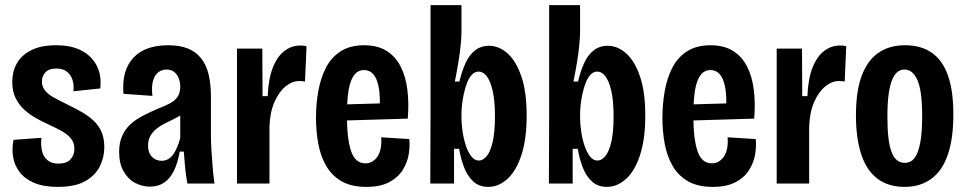

<svg xmlns="http://www.w3.org/2000/svg" viewBox="-20 -718 3782 751"><path d="M206 13Q150 13 113 -3Q76 -19 56 -46Q36 -73 31 -105.5Q26 -138 33 -171L142 -179Q139 -152 144 -129Q149 -106 165 -92Q181 -78 208 -78Q241 -78 256 -95Q271 -112 271 -136Q271 -159 258.5 -175Q246 -191 224.5 -203.5Q203 -216 174 -229Q148 -241 122.5 -255Q97 -269 75.5 -288.5Q54 -308 41 -334.5Q28 -361 28 -397Q28 -440 47 -472Q66 -504 104 -522.5Q142 -541 199 -541Q261 -541 301 -519Q341 -497 359.5 -459Q378 -421 372 -372L267 -361Q270 -384 264 -404Q258 -424 242.5 -437Q227 -450 200 -450Q172 -450 158 -435.5Q144 -421 144 -399Q144 -380 155 -365.5Q166 -351 186.5 -339Q207 -327 236 -313Q267 -298 295 -282.5Q323 -267 344 -248Q365 -229 376.5 -203.5Q388 -178 388 -142Q388 -102 370 -66.5Q352 -31 312.5 -9Q273 13 206 13Z M567 12Q536 12 508.5 -2.5Q481 -17 463.5 -47.5Q446 -78 446 -124Q446 -161 458.5 -188Q471 -215 492 -233.5Q513 -252 540.5 -266Q568 -280 598 -293Q624 -303 643.5 -313Q663 -323 674 -338.5Q685 -354 685 -379Q685 -396 679.5 -411Q674 -426 662 -436Q650 -446 631 -446Q614 -446 600 -436Q586 -426 579 -403.5Q572 -381 576 -343L463 -351Q459 -397 469 -432.5Q479 -468 502 -492.5Q525 -517 559 -529Q593 -541 638 -541Q684 -541 715.5 -528Q747 -515 767 -489.5Q787 -464 796 -427Q805 -390 805 -341V-192Q805 -165 807 -130.5Q809 -96 812 -61.5Q815 -27 819 0H713Q707 -33 704 -63Q701 -93 699 -125H683Q675 -79 659.5 -48.5Q644 -18 621 -3Q598 12 567 12ZM612 -89Q626 -89 637.5 -95.5Q649 -102 657.5 -114Q666 -126 673 -142.5Q680 -159 685 -178V-293L717 -294Q707 -280 691.5 -270Q676 -260 658 -251.5Q640 -243 622.5 -234Q605 -225 591 -213.5Q577 -202 568 -186Q559 -170 559 -148Q559 -120 574.5 -104.5Q590 -89 612 -89Z M907 0V-307V-528H1006L1007 -342H1027Q1030 -411 1047.5 -454.5Q1065 -498 1093 -519Q1121 -540 1154 -540Q1160 -540 1166.5 -539.5Q1173 -539 1179 -537L1173 -399Q1169 -400 1162.5 -400.5Q1156 -401 1150 -401Q1123 -401 1097 -380Q1071 -359 1053.5 -319Q1036 -279 1034 -223V0Z M1413 13Q1354 13 1316 -9Q1278 -31 1256 -69Q1234 -107 1225 -155.5Q1216 -204 1216 -258Q1216 -311 1225 -361.5Q1234 -412 1254.5 -452.5Q1275 -493 1312 -517Q1349 -541 1404 -541Q1457 -541 1492 -519Q1527 -497 1547 -458Q1567 -419 1573.5 -366.5Q1580 -314 1575 -254L1308 -246V-309L1483 -314L1465 -288Q1468 -344 1461 -378.5Q1454 -413 1439.5 -428.5Q1425 -444 1404 -444Q1380 -444 1365 -424Q1350 -404 1343.5 -365Q1337 -326 1337 -266Q1337 -176 1353 -127.5Q1369 -79 1410 -79Q1424 -79 1436 -86Q1448 -93 1456.5 -105.5Q1465 -118 1469 -137.5Q1473 -157 1471 -181L1581 -174Q1584 -146 1578.5 -113.5Q1573 -81 1554.5 -52Q1536 -23 1501.5 -5Q1467 13 1413 13Z M1890 13Q1854 13 1831 -8.5Q1808 -30 1795 -64Q1782 -98 1776 -136H1756V0H1663L1664 -267V-698H1785V-594Q1785 -574 1782 -542.5Q1779 -511 1773 -474.5Q1767 -438 1759 -399H1777Q1787 -442 1802 -473.5Q1817 -505 1839.5 -522Q1862 -539 1892 -539Q1932 -539 1965.5 -509Q1999 -479 2019.5 -418.5Q2040 -358 2040 -266Q2040 -174 2019.5 -111.5Q1999 -49 1964.5 -18Q1930 13 1890 13ZM1853 -90Q1869 -90 1883.5 -107Q1898 -124 1907 -162.5Q1916 -201 1916 -263Q1916 -326 1906.5 -365Q1897 -404 1883 -421Q1869 -438 1852 -438Q1837 -438 1825.5 -425.5Q1814 -413 1806.5 -393Q1799 -373 1794 -350Q1789 -327 1787 -306.5Q1785 -286 1785 -273V-258Q1785 -235 1789 -206Q1793 -177 1801.5 -150.5Q1810 -124 1823 -107Q1836 -90 1853 -90Z M2354 13Q2318 13 2295 -8.5Q2272 -30 2259 -64Q2246 -98 2240 -136H2220V0H2127L2128 -267V-698H2249V-594Q2249 -574 2246 -542.5Q2243 -511 2237 -474.5Q2231 -438 2223 -399H2241Q2251 -442 2266 -473.5Q2281 -505 2303.5 -522Q2326 -539 2356 -539Q2396 -539 2429.5 -509Q2463 -479 2483.5 -418.5Q2504 -358 2504 -266Q2504 -174 2483.5 -111.5Q2463 -49 2428.5 -18Q2394 13 2354 13ZM2317 -90Q2333 -90 2347.5 -107Q2362 -124 2371 -162.5Q2380 -201 2380 -263Q2380 -326 2370.5 -365Q2361 -404 2347 -421Q2333 -438 2316 -438Q2301 -438 2289.5 -425.5Q2278 -413 2270.5 -393Q2263 -373 2258 -350Q2253 -327 2251 -306.5Q2249 -286 2249 -273V-258Q2249 -235 2253 -206Q2257 -177 2265.5 -150.5Q2274 -124 2287 -107Q2300 -90 2317 -90Z M2768 13Q2709 13 2671 -9Q2633 -31 2611 -69Q2589 -107 2580 -155.5Q2571 -204 2571 -258Q2571 -311 2580 -361.5Q2589 -412 2609.5 -452.5Q2630 -493 2667 -517Q2704 -541 2759 -541Q2812 -541 2847 -519Q2882 -497 2902 -458Q2922 -419 2928.5 -366.5Q2935 -314 2930 -254L2663 -246V-309L2838 -314L2820 -288Q2823 -344 2816 -378.5Q2809 -413 2794.5 -428.5Q2780 -444 2759 -444Q2735 -444 2720 -424Q2705 -404 2698.5 -365Q2692 -326 2692 -266Q2692 -176 2708 -127.5Q2724 -79 2765 -79Q2779 -79 2791 -86Q2803 -93 2811.5 -105.5Q2820 -118 2824 -137.5Q2828 -157 2826 -181L2936 -174Q2939 -146 2933.5 -113.5Q2928 -81 2909.5 -52Q2891 -23 2856.5 -5Q2822 13 2768 13Z M3018 0V-307V-528H3117L3118 -342H3138Q3141 -411 3158.5 -454.5Q3176 -498 3204 -519Q3232 -540 3265 -540Q3271 -540 3277.5 -539.5Q3284 -539 3290 -537L3284 -399Q3280 -400 3273.5 -400.5Q3267 -401 3261 -401Q3234 -401 3208 -380Q3182 -359 3164.5 -319Q3147 -279 3145 -223V0Z M3518 13Q3454 13 3411.5 -19.5Q3369 -52 3348.5 -115Q3328 -178 3328 -267Q3328 -361 3350.5 -421.5Q3373 -482 3416 -511.5Q3459 -541 3520 -541Q3583 -541 3625 -511.5Q3667 -482 3688 -422.5Q3709 -363 3709 -271Q3709 -175 3687 -112Q3665 -49 3622 -18Q3579 13 3518 13ZM3519 -81Q3536 -81 3548.5 -91Q3561 -101 3569.5 -123Q3578 -145 3582.5 -179.5Q3587 -214 3587 -263Q3587 -312 3582.5 -347.5Q3578 -383 3568.5 -404.5Q3559 -426 3546.5 -436Q3534 -446 3518 -446Q3503 -446 3491 -437Q3479 -428 3470 -407Q3461 -386 3456 -350.5Q3451 -315 3451 -262Q3451 -214 3455 -179.5Q3459 -145 3467.5 -123Q3476 -101 3489 -91Q3502 -81 3519 -81Z"/></svg>

Font: Bricolage Grotesque Condensed SemiBold
Style: Regular
Weight: 600
Width: 3
Designer: Mathieu Triay
Foundry: Atelier Triay
Version: Version 1.000;gftools[0.9.30]